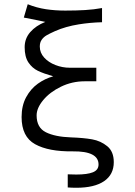

<svg xmlns="http://www.w3.org/2000/svg" viewBox="-20 -725 640 907"><path d="M340.5 99.5Q392.5 99.5 419 88.8Q445.5 78 445.5 52Q445.5 -11.5 323.5 -10Q209.5 -8.5 145.8 -43.8Q82 -79 82 -172Q82 -226 103.5 -265.8Q125 -305.5 159 -329.8Q193 -354 231.5 -364.5Q186 -377.5 159 -390.5Q132 -403.5 114.2 -430Q96.5 -456.5 96.5 -502Q96.5 -543 122.8 -573.2Q149 -603.5 194 -621.5L156 -629.5Q108 -639.5 92.5 -642L111 -705Q153.5 -688 196.8 -681.5Q240 -675 288 -675Q341 -675 382.2 -677.5Q423.5 -680 462 -687V-620Q405.5 -618.5 352.5 -610Q290 -600 240 -578Q213.5 -566 199.8 -558Q186 -550 177 -537.2Q168 -524.5 168 -505Q168 -476 188.5 -453.2Q209 -430.5 241.8 -417.8Q274.5 -405 310 -405H435V-341H380.5Q320.5 -341 268 -315.5Q215.5 -290 184.2 -252.2Q153 -214.5 153 -180Q153 -122 196.8 -100.2Q240.5 -78.5 315.5 -76Q374 -74 415 -66.8Q456 -59.5 486.8 -34.2Q517.5 -9 517.5 41Q517.5 99.5 471.8 130.8Q426 162 340.5 162Q321 162 300 160.5V98.5Q329 99.5 340.5 99.5Z"/></svg>

Font: JuliaMono Light
Style: Regular
Weight: 300
Monospace: yes
Designer: cormullion
Foundry: corm
Version: Version 0.054; ttfautohint (v1.8.4)